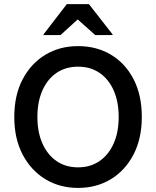

<svg xmlns="http://www.w3.org/2000/svg" viewBox="-20 -911 765 941"><path d="M362.5 10Q272.5 10 202.1 -32.9Q131.7 -75.8 90.8 -153.8Q50 -231.7 50 -337.5Q50 -444.2 90.8 -522.1Q131.7 -600 202.1 -642.5Q272.5 -685 362.5 -685Q453.3 -685 523.8 -642.9Q594.2 -600.8 634.6 -522.9Q675 -445 675 -337.5Q675 -231.7 634.2 -153.3Q593.3 -75 522.9 -32.5Q452.5 10 362.5 10ZM362.5 -90.8Q423.3 -90.8 467.9 -121.7Q512.5 -152.5 537.1 -207.9Q561.7 -263.3 561.7 -337.5Q561.7 -412.5 537.1 -467.9Q512.5 -523.3 467.9 -553.8Q423.3 -584.2 362.5 -584.2Q301.7 -584.2 257.1 -553.8Q212.5 -523.3 187.9 -467.9Q163.3 -412.5 163.3 -337.5Q163.3 -263.3 187.9 -207.9Q212.5 -152.5 257.1 -121.7Q301.7 -90.8 362.5 -90.8ZM193.3 -739.2V-742.5L307.5 -890.8H415.8L531.7 -742.5V-739.2H446.7L360.8 -815.8L276.7 -739.2Z"/></svg>

Font: Funnel Sans Medium
Style: Regular
Weight: 500
Version: Version 1.000; Beta; Release 5; Build 24; ttfautohint (v1.8.